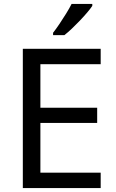

<svg xmlns="http://www.w3.org/2000/svg" viewBox="-20 -964 596 984"><path d="M496 0H97V-714H496V-635H187V-412H478V-334H187V-79H496ZM453 -934Q444 -920 427 -900Q410 -880 389.5 -858.5Q369 -837 348.5 -817.5Q328 -798 310 -784H252V-796Q267 -815 284.5 -841Q302 -867 319 -894.5Q336 -922 347 -944H453Z"/></svg>

Font: Noto Sans Lisu
Style: Regular
Weight: 400
Designer: Monotype Design Team. David Williams.
Foundry: Monotype Imaging Inc.
Version: Version 2.102